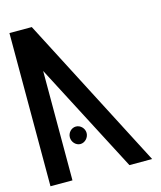

<svg xmlns="http://www.w3.org/2000/svg" viewBox="-124 -950 864 1029"><g transform="rotate(-15 308.0 -435.0)"><path d="M27 -860V-10H149V-617L465 -10H591L151 -860ZM241 -187C266 -187 288 -210 288 -236C288 -262 266 -284 241 -284C216 -284 195 -262 195 -236C195 -210 216 -187 241 -187Z"/></g></svg>

Font: Ny Stormning
Style: Fi
Weight: 300
Designer: Robert Jablonski, Mew Too
Foundry: Cannot Into Space Fonts
Version: Version 0.90